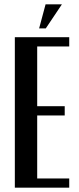

<svg xmlns="http://www.w3.org/2000/svg" viewBox="-20 -873 366 893"><path d="M302 -700V-657H153V-379H281V-336H153V-43H302V0H49V-700ZM162 -741 192 -853H268L193 -741Z"/></svg>

Font: Moniqa Paragraph
Style: Bold
Weight: 700
Designer: Rajesh Rajput
Foundry: Rajesh Rajput
Version: Version 1.000